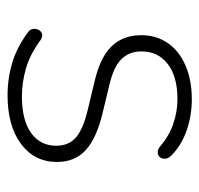

<svg xmlns="http://www.w3.org/2000/svg" viewBox="-30 -502 540 521"><g transform="rotate(90 240.5 -242.0)"><path d="M239 8Q193 8 150 -5Q107 -18 66 -49Q61 -53 59.5 -59Q58 -65 59.5 -71Q61 -77 65.5 -81.5Q70 -86 76.5 -86Q83 -86 90 -81Q128 -53 166 -42Q204 -31 242 -31Q307 -31 341.5 -56Q376 -81 376 -124Q376 -158 353.5 -177.5Q331 -197 281 -209L198 -229Q135 -244 105.5 -275Q76 -306 76 -355Q76 -396 97.5 -427Q119 -458 158.5 -475Q198 -492 250 -492Q294 -492 334.5 -478Q375 -464 403 -436Q409 -430 410.5 -423.5Q412 -417 410 -411Q408 -405 403 -402Q398 -399 391.5 -399.5Q385 -400 378 -406Q350 -430 317 -441.5Q284 -453 249 -453Q188 -453 154 -426.5Q120 -400 120 -356Q120 -322 141 -301Q162 -280 208 -269L291 -249Q356 -233 388 -204Q420 -175 420 -126Q420 -65 371 -28.5Q322 8 239 8Z"/></g></svg>

Font: Nunito ExtraLight
Style: Regular
Weight: 200
Designer: Vernon Adams
Foundry: Vernon Adams
Version: Version 3.602